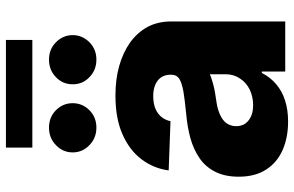

<svg xmlns="http://www.w3.org/2000/svg" viewBox="-186 -762 958 625"><g transform="rotate(-90 292.5 -450.0)"><path d="M209 9.3Q157.2 9.3 116.7 -8.3Q75.2 -26.4 52.7 -62Q29.3 -97.7 29.3 -151.4Q29.3 -196.3 45.4 -228Q61.5 -259.8 89.4 -278.8Q117.7 -298.3 154.3 -308.6Q189.9 -318.4 232.4 -322.3Q281.2 -327.1 307.1 -331.5Q335.9 -336.9 348.6 -345.2Q361.3 -354 361.3 -370.6V-372.6Q361.3 -399.9 342.8 -414.6Q323.7 -429.7 292 -429.7Q257.3 -429.7 236.3 -414.6Q215.8 -399.9 210 -373.5L49.8 -379.4Q56.2 -428.7 86.4 -468.3Q115.7 -507.3 168.5 -530.3Q219.7 -552.7 293.5 -552.7Q346.7 -552.7 389.6 -540.5Q433.1 -528.3 466.3 -504.9Q499 -481 517.1 -447.8Q534.7 -414.1 534.7 -370.6V0H371.6V-76.2H367.2Q352.5 -47.9 330.1 -29.3Q307.1 -9.8 277.3 -0.5Q246.6 9.3 209 9.3ZM262.2 -104.5Q289.6 -104.5 313 -115.7Q335.9 -127 349.1 -147.5Q362.8 -168 362.8 -193.8V-245.6Q355 -241.7 344.7 -238.8Q342.8 -238.3 334.7 -235.8Q326.7 -233.4 321.8 -232.4Q312.5 -230 296.4 -227.5Q277.8 -224.6 271 -223.6Q247.6 -220.2 229.5 -211.4Q211.9 -203.1 203.1 -190.9Q193.8 -176.8 193.8 -159.7Q193.8 -133.3 213.4 -118.7Q231.9 -104.5 262.2 -104.5ZM132.3 -637.2Q108.4 -659.7 108.4 -691.9Q108.4 -724.1 132.3 -746.6Q155.3 -769 189 -769Q222.7 -769 245.6 -746.6Q268.6 -723.6 268.6 -691.9Q268.6 -660.2 245.6 -637.2Q222.7 -614.7 189 -614.7Q155.3 -614.7 132.3 -637.2ZM410.6 -614.7Q376.5 -614.7 353.5 -637.2Q330.1 -659.2 330.1 -691.9Q330.1 -724.6 353.5 -746.6Q376.5 -769 410.6 -769Q443.8 -769 466.8 -746.6Q490.2 -723.1 490.2 -691.9Q490.2 -660.6 466.8 -637.2Q443.8 -614.7 410.6 -614.7ZM124 -909.2H474.6V-823.2H124Z"/></g></svg>

Font: My Font
Style: Regular
Weight: 500
Designer: Rasmus Andersson
Foundry: rsms
Version: Version 0.001